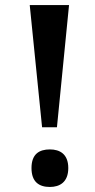

<svg xmlns="http://www.w3.org/2000/svg" viewBox="-20 -734 377 762"><path d="M147 -229H206L254 -714H98ZM178 8C217 8 251 -11 251 -67C251 -123 217 -141 178 -141C136 -141 105 -123 105 -67C105 -11 136 8 178 8Z"/></svg>

Font: Noto Serif Condensed
Style: Bold
Weight: 700
Width: 3
Designer: Monotype Design Team
Foundry: Monotype Imaging Inc.
Version: Version 2.015